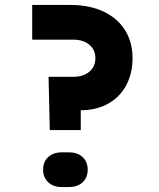

<svg xmlns="http://www.w3.org/2000/svg" viewBox="-20 -750 640 775"><path d="M181 -225 176 -440H276Q316 -440 340.5 -460.5Q365 -481 365 -515Q365 -549 340.5 -569.5Q316 -590 275 -590H110V-730H265Q341 -730 397.5 -703.5Q454 -677 484.5 -628.5Q515 -580 515 -515Q515 -453 489 -405Q463 -357 415.5 -331Q368 -305 306 -305V-225ZM229 5Q195 5 174.5 -14.5Q154 -34 154 -65Q154 -97 174.5 -116Q195 -135 229 -135H259Q293 -135 313.5 -116Q334 -97 334 -65Q334 -33 313.5 -14Q293 5 258 5Z"/></svg>

Font: JetBrains Mono Extra Bold
Style: Regular
Weight: 800
Monospace: yes
Designer: Philipp Nurullin, Konstantin Bulenkov
Foundry: JetBrains
Version: 2.002